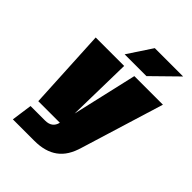

<svg xmlns="http://www.w3.org/2000/svg" viewBox="-248 -820 1121 1121"><g transform="rotate(45 312.5 -260.0)"><path d="M204 52Q262 52 274 0H96L70 -500H305L297 -99L389 -500H625L468 11Q455 56 435.5 87.5Q416 119 388 139.5Q360 160 324 170Q288 180 242 180H66L84 52ZM259 -550 358 -700H592L439 -550Z"/></g></svg>

Font: Fivo Sans Modern ExtBlk
Style: Regular
Weight: 900
Designer: Alexander Slobzheninov
Foundry: Alexander Slobzheninov
Version: 1.0